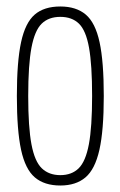

<svg xmlns="http://www.w3.org/2000/svg" viewBox="-20 -562 371 592"><path d="M32 -266Q32 -372 45 -432Q58 -492 87 -517Q116 -542 166 -542Q215 -542 244.5 -517Q274 -492 287 -432Q300 -372 300 -266Q300 -160 286.5 -100Q273 -40 243.5 -15Q214 10 166 10Q117 10 87.5 -15Q58 -40 45 -100Q32 -160 32 -266ZM67 -266Q67 -170 77 -117Q87 -64 109 -43Q131 -22 166 -22Q201 -22 222.5 -43Q244 -64 254 -117Q264 -170 264 -266Q264 -362 254.5 -415Q245 -468 223.5 -489Q202 -510 166 -510Q130 -510 108.5 -489Q87 -468 77 -415Q67 -362 67 -266Z"/></svg>

Font: Georama Condensed ExtraLight
Style: Regular
Weight: 200
Width: 3
Designer: Jean-Baptiste Levee
Foundry: Production Type
Version: Version 1.000